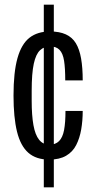

<svg xmlns="http://www.w3.org/2000/svg" viewBox="-20 -753 413 824"><path d="M168 51V-733H211V51ZM191 -68Q135 -68 101.5 -97.5Q68 -127 53 -188Q38 -249 38 -343Q38 -443 55 -503.5Q72 -564 106.5 -591Q141 -618 195 -618Q235 -618 262.5 -605.5Q290 -593 305.5 -567.5Q321 -542 328 -502Q335 -462 335 -408H260Q260 -460 255 -492Q250 -524 235.5 -539Q221 -554 194 -554Q170 -554 152 -537.5Q134 -521 125 -479.5Q116 -438 116 -363V-320Q116 -258 123.5 -216Q131 -174 148 -153Q165 -132 192 -132Q218 -132 233.5 -147.5Q249 -163 255 -195Q261 -227 261 -277H335Q335 -235 328.5 -197.5Q322 -160 307 -130.5Q292 -101 263.5 -84.5Q235 -68 191 -68Z"/></svg>

Font: Archivo ExtraCondensed
Style: Regular
Weight: 400
Width: 2
Designer: Hector Gatti
Foundry: Omnibus-Type
Version: Version 2.001